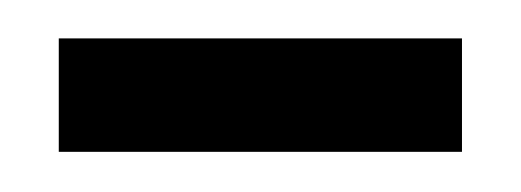

<svg xmlns="http://www.w3.org/2000/svg" viewBox="-20 -638 266 98"><path d="M10 -560.5V-618.4H215.8V-560.5Z"/></svg>

Font: Alumni Sans Thin
Style: Regular
Weight: 100
Designer: Robert E. Leuschke
Foundry: Robert E. Leuschke
Version: Version 1.018